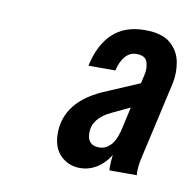

<svg xmlns="http://www.w3.org/2000/svg" viewBox="-48 -779 418 415"><g transform="rotate(10 160.5 -571.0)"><path d="M216 -418Q215 -423 216 -439Q217 -455 220 -466L217 -467L255 -636Q258 -649 254 -662.5Q250 -676 230 -676Q216 -676 206 -665Q196 -654 191 -633H132Q142 -680 168.5 -705Q195 -730 239 -730Q277 -730 295.5 -714Q314 -698 318.5 -674.5Q323 -651 318 -627L280 -459Q277 -447 276 -435.5Q275 -424 276 -418ZM152 -412Q127 -412 109.5 -429Q92 -446 92 -478Q92 -513 114 -540.5Q136 -568 184 -587L268 -623L255 -568L198 -541Q179 -532 169 -519.5Q159 -507 159 -491Q159 -463 185 -463Q199 -463 209.5 -473.5Q220 -484 225 -504L222 -460Q209 -436 191 -424Q173 -412 152 -412Z"/></g></svg>

Font: Instrument Sans Condensed Medium
Style: Italic
Weight: 500
Width: 3
Italic angle: -13°
Designer: Rodrigo Fuenzalida
Foundry: fragTYPE
Version: Version 1.000;gftools[0.9.28]